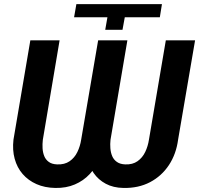

<svg xmlns="http://www.w3.org/2000/svg" viewBox="-20 -908 974 939"><path d="M505.4 -823.7H342.3L353.5 -887.7H772L761.7 -823.7H590.3L579.1 -762.2H494.6ZM460 -710.9H576.7L493.7 -225.6Q486.8 -176.3 468 -132.8Q449.2 -89.4 418.7 -56.6Q388.2 -23.9 345.9 -5.9Q303.7 12.2 250.5 11.2Q198.7 10.3 158.4 -7.6Q118.2 -25.4 90.8 -56.9Q63.5 -88.4 51.8 -131.3Q40 -174.3 45.9 -225.1L128.4 -710.9H271.5L189.5 -224.6Q187 -203.6 188.2 -182.6Q189.5 -161.6 196.5 -144.3Q203.6 -127 218.8 -116Q233.9 -105 259.3 -104Q295.9 -102.5 320.3 -119.4Q344.7 -136.2 358.4 -164.6Q372.1 -192.9 377 -225.1ZM791 -710.9H934.1L851.1 -225.6Q841.8 -154.8 806.2 -100.8Q770.5 -46.9 713.9 -17.1Q657.2 12.7 583.5 11.2Q533.7 10.3 497.3 -9.3Q460.9 -28.8 438.2 -61.5Q415.5 -94.2 407 -136.2Q398.4 -178.2 403.8 -225.1L486.3 -710.9H603L520.5 -224.6Q518.1 -203.6 519.8 -182.6Q521.5 -161.6 528.8 -144.3Q536.1 -127 551.8 -116Q567.4 -105 592.3 -104Q628.4 -102.5 652.6 -119.6Q676.8 -136.7 690.2 -164.8Q703.6 -192.9 708.5 -225.1Z"/></svg>

Font: Roboto
Style: Bold Italic
Weight: 700
Italic angle: -12°
Designer: Christian Robertson
Foundry: Google
Version: Version 3.0